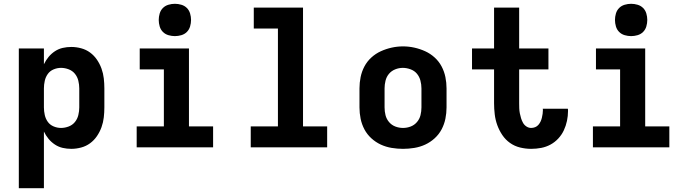

<svg xmlns="http://www.w3.org/2000/svg" viewBox="-20 -775 3640 1010"><path d="M79 215V-520H211V-437Q221 -458 235.5 -475.5Q250 -493 269 -505.5Q288 -518 310 -523Q332 -528 355 -528Q381 -528 407 -521Q433 -514 454 -498.5Q475 -483 490 -461Q505 -439 514 -414Q523 -389 526 -362.5Q529 -336 529 -310V-210Q529 -184 526 -157.5Q523 -131 514 -106Q505 -81 490 -59Q475 -37 454 -21.5Q433 -6 407 1Q381 8 355 8Q332 8 310 3Q288 -2 269 -14.5Q250 -27 235.5 -44.5Q221 -62 211 -83V215ZM301 -102Q321 -102 341 -109.5Q361 -117 374 -133Q387 -149 392 -169.5Q397 -190 397 -210V-310Q397 -330 392 -350.5Q387 -371 374 -387Q361 -403 341 -410.5Q321 -418 301 -418Q281 -418 262 -410Q243 -402 231.5 -386Q220 -370 215.5 -350Q211 -330 211 -310V-210Q211 -190 215.5 -170Q220 -150 231.5 -134Q243 -118 262 -110Q281 -102 301 -102Z M699 0V-110H842V-410H715V-520H974V-110H1101V0ZM900 -585Q883 -585 866 -590Q849 -595 837 -607Q825 -619 820 -636Q815 -653 815 -670Q815 -687 820 -704Q825 -721 837 -733Q849 -745 866 -750Q883 -755 900 -755Q917 -755 934 -750Q951 -745 963 -733Q975 -721 980 -704Q985 -687 985 -670Q985 -653 980 -636Q975 -619 963 -607Q951 -595 934 -590Q917 -585 900 -585Z M1299 0V-110H1442V-625H1315V-735H1574V-110H1701V0Z M2100 8Q2070 8 2040 3Q2010 -2 1983 -14.5Q1956 -27 1933.5 -47.5Q1911 -68 1897 -94.5Q1883 -121 1877 -150.5Q1871 -180 1871 -210V-310Q1871 -340 1877 -369.5Q1883 -399 1897 -425.5Q1911 -452 1933.5 -472.5Q1956 -493 1983.5 -505.5Q2011 -518 2040.5 -524.5Q2070 -531 2100 -531Q2130 -531 2159.5 -524.5Q2189 -518 2216.5 -505.5Q2244 -493 2266.5 -472.5Q2289 -452 2303 -425.5Q2317 -399 2323 -369.5Q2329 -340 2329 -310V-210Q2329 -180 2323 -150.5Q2317 -121 2303 -94.5Q2289 -68 2266.5 -47.5Q2244 -27 2217 -14.5Q2190 -2 2160 3Q2130 8 2100 8ZM2100 -102Q2121 -102 2140.5 -109.5Q2160 -117 2173.5 -133Q2187 -149 2192 -169Q2197 -189 2197 -210V-310Q2197 -331 2191.5 -351.5Q2186 -372 2173 -387.5Q2160 -403 2139.5 -410.5Q2119 -418 2099 -418Q2078 -418 2058.5 -410Q2039 -402 2026 -386.5Q2013 -371 2008 -350.5Q2003 -330 2003 -310V-210Q2003 -189 2008 -169Q2013 -149 2026.5 -133Q2040 -117 2059.5 -109.5Q2079 -102 2100 -102Z M2774 8Q2745 8 2716 1Q2687 -6 2663 -23Q2639 -40 2622.5 -64.5Q2606 -89 2596 -116.5Q2586 -144 2582.5 -173.5Q2579 -203 2579 -232V-410H2463V-520H2579V-735H2711V-520H2865V-410H2711V-232Q2711 -219 2711.5 -205.5Q2712 -192 2714.5 -179Q2717 -166 2721 -153Q2725 -140 2731.5 -128.5Q2738 -117 2749.5 -109.5Q2761 -102 2774 -102Q2785 -102 2795 -106Q2805 -110 2812 -118Q2819 -126 2823.5 -135.5Q2828 -145 2830.5 -155.5Q2833 -166 2834.5 -176.5Q2836 -187 2836 -197Q2836 -199 2835.5 -200Q2835 -201 2835 -203H2967Q2968 -200 2968 -197Q2968 -194 2968 -191Q2968 -165 2962.5 -139Q2957 -113 2946 -89.5Q2935 -66 2917 -46.5Q2899 -27 2876 -14.5Q2853 -2 2827 3Q2801 8 2774 8Z M3099 0V-110H3242V-410H3115V-520H3374V-110H3501V0ZM3300 -585Q3283 -585 3266 -590Q3249 -595 3237 -607Q3225 -619 3220 -636Q3215 -653 3215 -670Q3215 -687 3220 -704Q3225 -721 3237 -733Q3249 -745 3266 -750Q3283 -755 3300 -755Q3317 -755 3334 -750Q3351 -745 3363 -733Q3375 -721 3380 -704Q3385 -687 3385 -670Q3385 -653 3380 -636Q3375 -619 3363 -607Q3351 -595 3334 -590Q3317 -585 3300 -585Z"/></svg>

Font: Iosevka Custom XBdEx
Style: Regular
Weight: 800
Width: 7
Monospace: yes
Designer: Belleve Invis
Foundry: Belleve Invis
Version: Version 11.2.4; ttfautohint (v1.8.4)